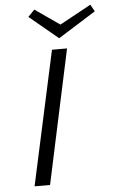

<svg xmlns="http://www.w3.org/2000/svg" viewBox="-58 -900 558 939"><g transform="rotate(-5 220.5 -430.5)"><path d="M441 -827 256 -711 115 -828 147 -861 268 -777 422 -861ZM73 0 216 -658H290L149 0Z"/></g></svg>

Font: EauTestInfant
Style: Italic
Weight: 400
Italic angle: -12°
Designer: Christian Thalmann (Catharsis Fonts)
Version: Version 0.001;PS 000.001;hotconv 1.0.88;makeotf.lib2.5.64775